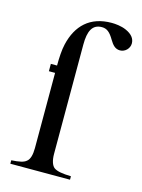

<svg xmlns="http://www.w3.org/2000/svg" viewBox="-106 -745 596 808"><g transform="rotate(15 191.5 -341.5)"><path d="M76 -450V-418H103V-90C103 -61 97 -40 85 -31C74 -21 54 -17 20 -15V0H280V-15C243 -16 218 -20 205 -30C194 -39 187 -59 187 -88V-564C187 -622 202 -655 244 -655C266 -655 280 -643 297 -614C309 -594 321 -580 342 -580C364 -580 383 -599 383 -621C383 -642 370 -659 343 -671C321 -681 294 -683 279 -683C185 -683 131 -630 111 -544C105 -519 103 -484 103 -450Z"/></g></svg>

Font: STIXGeneral
Style: Regular
Weight: 400
Designer: MicroPress Inc., with final additions and corrections provided by Coen Hoffman, Elsevier (retired)
Version: Version 1.1.0